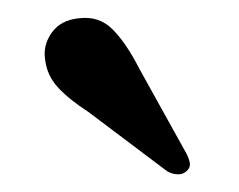

<svg xmlns="http://www.w3.org/2000/svg" viewBox="-20 -713 268 215"><path d="M135.5 -637 188.5 -541.5Q191.5 -536 192.5 -530.8Q193.5 -525.5 189 -521.5Q185 -517.5 179 -517.8Q173 -518 167.5 -521L78.5 -588Q57.5 -601.5 45 -615Q32.5 -628.5 30.5 -646.5Q28 -662.5 38 -676.5Q48 -690.5 68 -692.5Q91 -695.5 106.2 -680Q121.5 -664.5 135.5 -637Z"/></svg>

Font: Fraunces 20pt
Style: Regular
Weight: 400
Version: Version 1.000;[b76b70a41]